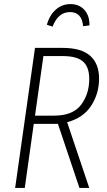

<svg xmlns="http://www.w3.org/2000/svg" viewBox="-20 -918 522 938"><path d="M308 -321 416 0H368L263 -313H145L101 0H54L151 -684H287Q377 -684 420.5 -645.5Q464 -607 464 -534Q464 -461 425.5 -401.5Q387 -342 308 -321ZM244 -353Q336 -353 376 -406Q416 -459 416 -532Q416 -590 386 -617Q356 -644 287 -644H192L151 -353ZM209 -797Q222 -844 252.5 -871Q283 -898 324 -898Q367 -898 392.5 -869.5Q418 -841 417 -794L386 -790Q380 -859 322 -859Q264 -859 237 -788Z"/></svg>

Font: Fira Sans Extra Condensed ExtraLight
Style: Italic
Weight: 275
Width: 3
Italic angle: -8°
Designer: Carrois Corporate & Edenspiekermann AG
Foundry: Carrois Corporate GbR & Edenspiekermann AG
Version: Version 4.203